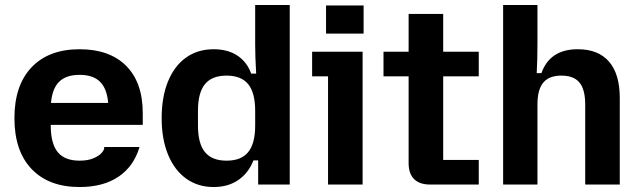

<svg xmlns="http://www.w3.org/2000/svg" viewBox="-20 -742 2574 772"><path d="M38 -267Q38 -399 107 -471.5Q176 -544 300 -544Q421 -544 487.5 -477Q554 -410 554 -287V-240H184V-238Q184 -165 212 -130.5Q240 -96 300 -96Q333 -96 355.5 -105.5Q378 -115 388.5 -127Q399 -139 399 -147V-151H541Q518 -73 456.5 -31.5Q395 10 300 10Q176 10 107 -62.5Q38 -135 38 -267ZM415 -328Q410 -386 382 -413.5Q354 -441 300 -441Q246 -441 218 -413.5Q190 -386 185 -328Z M630 -267Q630 -352 655.5 -414.5Q681 -477 728 -510.5Q775 -544 839 -544Q896 -544 934.5 -518.5Q973 -493 990 -446H1010Q1006 -515 1006 -561V-722H1145V0H1018V-97H999Q979 -46 938 -18Q897 10 839 10Q776 10 729 -23.5Q682 -57 656 -119.5Q630 -182 630 -267ZM891 -96Q950 -96 978 -130.5Q1006 -165 1006 -237V-297Q1006 -369 978 -403.5Q950 -438 891 -438Q832 -438 804 -403.5Q776 -369 776 -297V-237Q776 -165 804 -130.5Q832 -96 891 -96Z M1299 -435H1235V-534H1438V0H1299ZM1291 -720H1442V-607H1291Z M1623 -86V-435H1522V-534H1623V-686H1762V-534H1905V-435H1762V-99H1905V0H1709Q1667 0 1645 -22Q1623 -44 1623 -86Z M2003 -722H2141V-563Q2141 -500 2138 -448H2157Q2191 -544 2303 -544Q2386 -544 2429 -494Q2472 -444 2472 -348V0H2333V-322Q2333 -382 2310 -410Q2287 -438 2237 -438Q2188 -438 2164.5 -410Q2141 -382 2141 -322V0H2003Z"/></svg>

Font: Mozilla Text BETA
Style: Bold
Weight: 700
Designer: Studio DRAMA
Foundry: Studio DRAMA
Version: Version 0.100